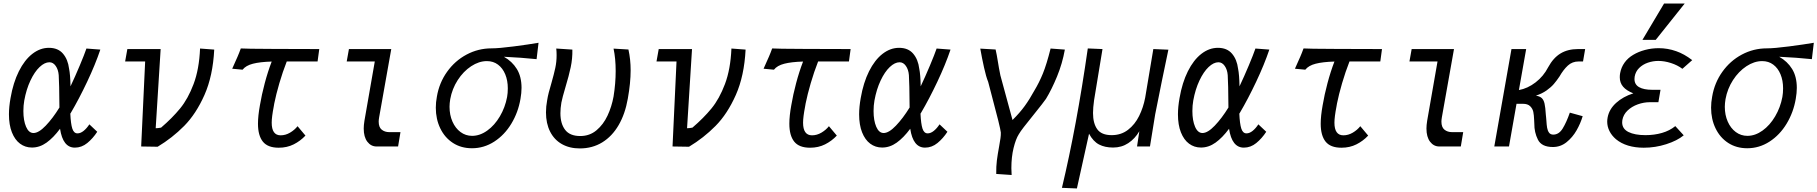

<svg xmlns="http://www.w3.org/2000/svg" viewBox="-20 -827 10260 1084"><path d="M30.5 -181.5Q30.5 -223.5 39.5 -273.5Q54.5 -360.5 86.5 -424.5Q118.5 -488.5 162.5 -522.8Q206.5 -557 256 -557Q307.5 -557 335.5 -524.2Q363.5 -491.5 370 -439Q377 -405.5 378 -339.5Q404.5 -395.5 430.5 -457.5Q456.5 -519.5 468 -553L546.5 -547Q518 -462.5 472 -365.2Q426 -268 380 -190L377 -185.5Q379.5 -128 388.2 -101Q397 -74 417.5 -74Q434.5 -74 452 -88Q469.5 -102 484.5 -125L529 -83Q504.5 -45.5 472.8 -19.5Q441 6.5 402.5 6.5Q335 6.5 319 -100Q281.5 -49.5 242.8 -21.8Q204 6 160.5 6Q122.5 6 93.2 -15.8Q64 -37.5 47.2 -79.8Q30.5 -122 30.5 -181.5ZM112 -200Q112 -146.5 127.2 -111.2Q142.5 -76 169 -76Q198.5 -76 238.2 -117.5Q278 -159 315.5 -220Q314.5 -360.5 311.5 -403Q309 -434 294.5 -454.8Q280 -475.5 259 -475.5Q232 -475.5 203.5 -448.5Q175 -421.5 151.8 -372.2Q128.5 -323 117 -259.5Q112 -231 112 -200Z M799.5 -480H686.5L699 -550H887L859 -103Q872 -103 889.5 -106.5Q952.5 -160.5 997 -214.8Q1041.5 -269 1073 -352.5Q1104.5 -436 1109.5 -553L1189.5 -547Q1182 -398.5 1134.5 -291.2Q1087 -184 1019.8 -116Q952.5 -48 870 1.5L777 0Z M1310.5 -483Q1312.5 -487 1321.2 -507Q1330 -527 1339.5 -553.5Q1359.5 -551.5 1527.2 -550.8Q1695 -550 1782.5 -550L1773 -480H1599Q1576 -421.5 1557.2 -357.2Q1538.5 -293 1528.5 -243L1525.5 -225.5Q1514 -166 1514 -134.5Q1514 -63 1564.5 -63Q1592 -63 1617.5 -78Q1643 -93 1660 -114.5L1704.5 -61.5Q1676 -31 1638.2 -12Q1600.5 7 1553.5 7Q1491.5 7 1464 -27.5Q1436.5 -62 1436.5 -128.5Q1436.5 -172.5 1447.5 -233Q1457.5 -292.5 1474.8 -357.5Q1492 -422.5 1514 -479.5Q1447.5 -477.5 1407.8 -467.2Q1368 -457 1349.5 -433.5L1291 -439Q1296.5 -452 1310.5 -483Z M2033.5 -101.5Q2033.5 -120 2037.5 -145L2096 -480H1937.5L1950 -550H2189L2120.5 -164.5Q2118 -149.5 2118 -140.5Q2118 -108.5 2135.2 -94.8Q2152.5 -81 2177.5 -81H2241Q2233.5 -37.5 2227.5 0H2106Q2074.5 0 2054 -26.8Q2033.5 -53.5 2033.5 -101.5Z M2440.5 -219Q2440.5 -249.5 2446.5 -281Q2459.5 -359 2503.8 -421.2Q2548 -483.5 2614 -518.8Q2680 -554 2755 -554Q2796.5 -554 2881 -565Q2965.5 -576 3020.5 -585.5L3009.5 -493Q2923.5 -502 2825 -506.5Q2871.5 -480.5 2898 -437.5Q2924.5 -394.5 2924.5 -331Q2924.5 -302.5 2918.5 -268.5Q2905.5 -192.5 2867 -128.8Q2828.5 -65 2770.5 -27.5Q2712.5 10 2644.5 10Q2583.5 10 2537.2 -20Q2491 -50 2465.8 -102.2Q2440.5 -154.5 2440.5 -219ZM2843 -279.5Q2847 -301.5 2847 -328Q2847 -372.5 2832.5 -407.5Q2818 -442.5 2791.5 -462.2Q2765 -482 2729 -482Q2684 -482 2640 -453Q2596 -424 2564.2 -374.8Q2532.5 -325.5 2522 -267.5Q2518 -243.5 2518 -224Q2518 -178 2534.5 -140.5Q2551 -103 2580 -81.5Q2609 -60 2645.5 -60Q2689.5 -60 2731 -89.8Q2772.5 -119.5 2802.2 -170Q2832 -220.5 2843 -279.5Z M3062.5 -192.5Q3062.5 -226 3069 -260Q3072.5 -282.5 3078.2 -304.5Q3084 -326.5 3093.5 -359Q3108 -410 3115.2 -444Q3122.5 -478 3122.5 -515.5Q3122.5 -536.5 3120.5 -553L3211.5 -547Q3212.5 -496 3202.2 -447.8Q3192 -399.5 3172.5 -335Q3155 -276.5 3149.5 -248Q3144 -215 3144 -188Q3144 -128.5 3170.8 -93.8Q3197.5 -59 3256 -59Q3309 -59 3347.8 -91.5Q3386.5 -124 3410 -174.2Q3433.5 -224.5 3444 -282Q3456 -356.5 3456 -426Q3456 -497 3444 -552.5L3528 -547.5Q3540.5 -492 3540.5 -430Q3540.5 -359 3524.5 -270Q3509.5 -184 3472.8 -120.8Q3436 -57.5 3380.2 -23.2Q3324.5 11 3253.5 11Q3195.5 11 3152.2 -13.5Q3109 -38 3085.8 -84Q3062.5 -130 3062.5 -192.5Z M3799.5 -480H3686.5L3699 -550H3887L3859 -103Q3872 -103 3889.5 -106.5Q3952.5 -160.5 3997 -214.8Q4041.5 -269 4073 -352.5Q4104.5 -436 4109.5 -553L4189.5 -547Q4182 -398.5 4134.5 -291.2Q4087 -184 4019.8 -116Q3952.5 -48 3870 1.5L3777 0Z M4310.5 -483Q4312.5 -487 4321.2 -507Q4330 -527 4339.5 -553.5Q4359.5 -551.5 4527.2 -550.8Q4695 -550 4782.5 -550L4773 -480H4599Q4576 -421.5 4557.2 -357.2Q4538.5 -293 4528.5 -243L4525.5 -225.5Q4514 -166 4514 -134.5Q4514 -63 4564.5 -63Q4592 -63 4617.5 -78Q4643 -93 4660 -114.5L4704.5 -61.5Q4676 -31 4638.2 -12Q4600.5 7 4553.5 7Q4491.5 7 4464 -27.5Q4436.5 -62 4436.5 -128.5Q4436.5 -172.5 4447.5 -233Q4457.5 -292.5 4474.8 -357.5Q4492 -422.5 4514 -479.5Q4447.5 -477.5 4407.8 -467.2Q4368 -457 4349.5 -433.5L4291 -439Q4296.5 -452 4310.5 -483Z M4830.5 -181.5Q4830.5 -223.5 4839.5 -273.5Q4854.5 -360.5 4886.5 -424.5Q4918.5 -488.5 4962.5 -522.8Q5006.5 -557 5056 -557Q5107.5 -557 5135.5 -524.2Q5163.5 -491.5 5170 -439Q5177 -405.5 5178 -339.5Q5204.5 -395.5 5230.5 -457.5Q5256.5 -519.5 5268 -553L5346.5 -547Q5318 -462.5 5272 -365.2Q5226 -268 5180 -190L5177 -185.5Q5179.5 -128 5188.2 -101Q5197 -74 5217.5 -74Q5234.5 -74 5252 -88Q5269.5 -102 5284.5 -125L5329 -83Q5304.5 -45.5 5272.8 -19.5Q5241 6.5 5202.5 6.5Q5135 6.5 5119 -100Q5081.5 -49.5 5042.8 -21.8Q5004 6 4960.5 6Q4922.5 6 4893.2 -15.8Q4864 -37.5 4847.2 -79.8Q4830.5 -122 4830.5 -181.5ZM4912 -200Q4912 -146.5 4927.2 -111.2Q4942.5 -76 4969 -76Q4998.5 -76 5038.2 -117.5Q5078 -159 5115.5 -220Q5114.5 -360.5 5111.5 -403Q5109 -434 5094.5 -454.8Q5080 -475.5 5059 -475.5Q5032 -475.5 5003.5 -448.5Q4975 -421.5 4951.8 -372.2Q4928.5 -323 4917 -259.5Q4912 -231 4912 -200Z M5621 -1Q5626 -29 5628.5 -46.5Q5631 -64 5630.5 -79Q5627.5 -108 5578.5 -290.5Q5575 -304.5 5559 -365Q5547.5 -392.5 5535.8 -445.2Q5524 -498 5514.5 -552.5L5601 -547.5Q5607 -522.5 5615 -472.5Q5616 -466.5 5619.8 -443.8Q5623.5 -421 5628 -401.5L5696.5 -149.5Q5737.5 -190 5765.2 -228.2Q5793 -266.5 5819.5 -315Q5847 -360.5 5868 -412Q5889 -463.5 5911.5 -553L5992 -547Q5978 -468.5 5947.8 -395Q5917.5 -321.5 5885.5 -269Q5871.5 -248.5 5817.5 -181.5Q5780 -135 5760.2 -109.5Q5740.5 -84 5732 -69Q5715 -42.5 5702.5 8.5Q5690 59.5 5690 122.5Q5690 141.5 5691.5 161L5604.5 155Q5604 112.5 5608.2 78.8Q5612.5 45 5621 -1Z M6121.5 -553.5 6204.5 -550 6157 -261.5Q6151 -218.5 6151 -189Q6151 -130.5 6175 -97.2Q6199 -64 6256.5 -64Q6309.5 -64 6348.5 -94Q6387.5 -124 6411.2 -172Q6435 -220 6445.5 -275.5L6491.5 -550L6576.5 -546.5Q6563 -484.5 6539.8 -370Q6516.5 -255.5 6502 -181.5L6472.5 0H6399.5L6412.5 -86Q6387.5 -43.5 6350 -18.8Q6312.5 6 6264.5 6Q6218 6 6185 -11.2Q6152 -28.5 6128.5 -72L6060 237L5975.5 233.5Q6058.5 -113.5 6121.5 -553.5Z M6630.5 -181.5Q6630.5 -223.5 6639.5 -273.5Q6654.5 -360.5 6686.5 -424.5Q6718.5 -488.5 6762.5 -522.8Q6806.5 -557 6856 -557Q6907.5 -557 6935.5 -524.2Q6963.5 -491.5 6970 -439Q6977 -405.5 6978 -339.5Q7004.5 -395.5 7030.5 -457.5Q7056.5 -519.5 7068 -553L7146.5 -547Q7118 -462.5 7072 -365.2Q7026 -268 6980 -190L6977 -185.5Q6979.5 -128 6988.2 -101Q6997 -74 7017.5 -74Q7034.5 -74 7052 -88Q7069.5 -102 7084.5 -125L7129 -83Q7104.5 -45.5 7072.8 -19.5Q7041 6.5 7002.5 6.5Q6935 6.5 6919 -100Q6881.5 -49.5 6842.8 -21.8Q6804 6 6760.5 6Q6722.5 6 6693.2 -15.8Q6664 -37.5 6647.2 -79.8Q6630.5 -122 6630.5 -181.5ZM6712 -200Q6712 -146.5 6727.2 -111.2Q6742.5 -76 6769 -76Q6798.5 -76 6838.2 -117.5Q6878 -159 6915.5 -220Q6914.5 -360.5 6911.5 -403Q6909 -434 6894.5 -454.8Q6880 -475.5 6859 -475.5Q6832 -475.5 6803.5 -448.5Q6775 -421.5 6751.8 -372.2Q6728.5 -323 6717 -259.5Q6712 -231 6712 -200Z M7310.5 -483Q7312.5 -487 7321.2 -507Q7330 -527 7339.5 -553.5Q7359.5 -551.5 7527.2 -550.8Q7695 -550 7782.5 -550L7773 -480H7599Q7576 -421.5 7557.2 -357.2Q7538.5 -293 7528.5 -243L7525.5 -225.5Q7514 -166 7514 -134.5Q7514 -63 7564.5 -63Q7592 -63 7617.5 -78Q7643 -93 7660 -114.5L7704.5 -61.5Q7676 -31 7638.2 -12Q7600.5 7 7553.5 7Q7491.5 7 7464 -27.5Q7436.5 -62 7436.5 -128.5Q7436.5 -172.5 7447.5 -233Q7457.5 -292.5 7474.8 -357.5Q7492 -422.5 7514 -479.5Q7447.5 -477.5 7407.8 -467.2Q7368 -457 7349.5 -433.5L7291 -439Q7296.5 -452 7310.5 -483Z M8033.5 -101.5Q8033.5 -120 8037.5 -145L8096 -480H7937.5L7950 -550H8189L8120.5 -164.5Q8118 -149.5 8118 -140.5Q8118 -108.5 8135.2 -94.8Q8152.5 -81 8177.5 -81H8241Q8233.5 -37.5 8227.5 0H8106Q8074.5 0 8054 -26.8Q8033.5 -53.5 8033.5 -101.5Z M8642.5 -129Q8641.5 -141 8641.5 -149.5Q8640.5 -177 8636.8 -195.2Q8633 -213.5 8619.2 -227.2Q8605.5 -241 8578 -241H8542L8499.5 0H8416.5L8513.5 -550H8596.5L8555.5 -318.5Q8605 -327.5 8649.8 -362Q8694.5 -396.5 8720.5 -447Q8749.5 -500.5 8790.5 -525.2Q8831.5 -550 8889.5 -550H8929.5L8917.5 -480H8893Q8857 -480 8831.8 -456.8Q8806.5 -433.5 8784.5 -395Q8768 -370.5 8752.5 -352.5Q8737 -334.5 8711.8 -316.5Q8686.5 -298.5 8651.5 -287Q8673.5 -283.5 8684.5 -273.2Q8695.5 -263 8700.2 -242.2Q8705 -221.5 8707.5 -179.5Q8708.5 -173 8709.2 -162.8Q8710 -152.5 8710.5 -147.5Q8712 -121.5 8714.8 -105.5Q8717.5 -89.5 8725.5 -78.2Q8733.5 -67 8749.5 -67Q8781.5 -67 8802.8 -101.8Q8824 -136.5 8843 -191L8915.5 -171Q8903.5 -130.5 8881 -91Q8858.5 -51.5 8824.5 -24.2Q8790.5 3 8747.5 3Q8683.5 3 8662.8 -38.5Q8642 -80 8642.5 -129Z M9103.5 -41Q9079.5 -61.5 9066.8 -87Q9054 -112.5 9054 -140.5Q9054 -151 9056.5 -164.5Q9065.5 -211 9104.5 -246.2Q9143.5 -281.5 9201.5 -300Q9162.5 -315.5 9143.8 -337.5Q9125 -359.5 9125 -391Q9125 -403.5 9127 -414Q9133 -447 9151.8 -473.2Q9170.5 -499.5 9201 -517.5Q9230 -535 9267.5 -545Q9305 -555 9345 -555Q9395.5 -555 9443.5 -538Q9488.5 -522.5 9534 -487.5L9478.5 -438.5Q9450.5 -459.5 9413.8 -471.2Q9377 -483 9343 -483Q9312 -483 9283.2 -473Q9254.5 -463 9234.2 -443Q9214 -423 9209 -394Q9208 -389.5 9208 -380.5Q9208 -350 9234 -335Q9260 -320 9308.5 -320H9355L9343 -250H9295Q9260.5 -250 9226.5 -237.8Q9192.5 -225.5 9168.8 -202.8Q9145 -180 9139.5 -149Q9138.5 -144.5 9138.5 -136Q9138.5 -99.5 9174 -81.8Q9209.5 -64 9270 -64Q9320 -64 9363.2 -76.5Q9406.5 -89 9438.5 -115L9486 -63Q9449 -32.5 9387.2 -12.8Q9325.5 7 9260.5 7Q9212 7 9172.2 -5Q9132.5 -17 9103.5 -41ZM9253 -602 9375 -807H9491.5L9328 -602Z M9640.5 -219Q9640.5 -249.5 9646.5 -281Q9659.5 -359 9703.8 -421.2Q9748 -483.5 9814 -518.8Q9880 -554 9955 -554Q9996.5 -554 10081 -565Q10165.5 -576 10220.5 -585.5L10209.5 -493Q10123.5 -502 10025 -506.5Q10071.5 -480.5 10098 -437.5Q10124.5 -394.5 10124.5 -331Q10124.5 -302.5 10118.5 -268.5Q10105.5 -192.5 10067 -128.8Q10028.5 -65 9970.5 -27.5Q9912.5 10 9844.5 10Q9783.5 10 9737.2 -20Q9691 -50 9665.8 -102.2Q9640.5 -154.5 9640.5 -219ZM10043 -279.5Q10047 -301.5 10047 -328Q10047 -372.5 10032.5 -407.5Q10018 -442.5 9991.5 -462.2Q9965 -482 9929 -482Q9884 -482 9840 -453Q9796 -424 9764.2 -374.8Q9732.5 -325.5 9722 -267.5Q9718 -243.5 9718 -224Q9718 -178 9734.5 -140.5Q9751 -103 9780 -81.5Q9809 -60 9845.5 -60Q9889.5 -60 9931 -89.8Q9972.5 -119.5 10002.2 -170Q10032 -220.5 10043 -279.5Z"/></svg>

Font: JuliaMono Italic
Style: Regular
Weight: 400
Italic angle: -9°
Monospace: yes
Designer: cormullion
Foundry: corm
Version: Version 0.049; ttfautohint (v1.8.4)